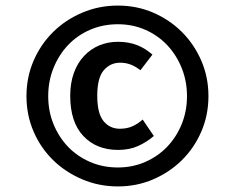

<svg xmlns="http://www.w3.org/2000/svg" viewBox="-20 -778 843 689"><path d="M410 -316Q435 -316 454.5 -324.5Q474 -333 492 -349L532 -290Q508 -269 476.5 -254.5Q445 -240 404 -240Q326 -240 279 -290Q232 -340 232 -434Q232 -480 245 -516Q258 -552 281.5 -577Q305 -602 336 -615Q367 -628 403 -628Q441 -628 471 -616.5Q501 -605 527 -582L484 -526Q464 -541 447 -547Q430 -553 411 -553Q376 -553 352.5 -526Q329 -499 329 -434Q329 -371 351.5 -343.5Q374 -316 410 -316ZM403 -177Q456 -177 501.5 -197Q547 -217 580 -251.5Q613 -286 632 -332.5Q651 -379 651 -433Q651 -487 632 -534Q613 -581 580 -616Q547 -651 501.5 -671Q456 -691 403 -691Q349 -691 303 -671Q257 -651 224 -616Q191 -581 172 -534Q153 -487 153 -433Q153 -379 172 -332.5Q191 -286 224 -251.5Q257 -217 303 -197Q349 -177 403 -177ZM403 -109Q335 -109 275 -134.5Q215 -160 170.5 -203.5Q126 -247 100.5 -306Q75 -365 75 -433Q75 -501 100.5 -560Q126 -619 170.5 -663Q215 -707 275 -732.5Q335 -758 403 -758Q471 -758 530 -732.5Q589 -707 633 -663Q677 -619 702.5 -560Q728 -501 728 -433Q728 -365 702.5 -306Q677 -247 633 -203.5Q589 -160 530 -134.5Q471 -109 403 -109Z"/></svg>

Font: Qnwhxotralxmqkhsjrfbfhwcoqn
Style: Regular
Weight: 500
Designer: Carrois Corporate & Edenspiekermann
Foundry: Carrois Corporate GbR & Edenspiekermann AG
Version: Version 2.001